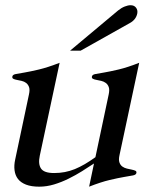

<svg xmlns="http://www.w3.org/2000/svg" viewBox="-20 -700 614 728"><path d="M336.4 -80.1Q315.9 -66.4 291.3 -51Q266.6 -35.6 240 -22.5Q213.4 -9.3 185.1 -0.7Q156.7 7.8 128.9 7.8Q98.6 7.8 78.6 0Q58.6 -7.8 48.1 -21.5Q37.6 -35.2 35.2 -54.2Q32.7 -73.2 37.6 -95.2L89.8 -341.8Q93.8 -359.9 90.1 -369.9Q86.4 -379.9 79.1 -385.5Q71.8 -391.1 62 -393.3Q52.2 -395.5 44.2 -397Q36.1 -398.4 30.8 -401.1Q25.4 -403.8 26.9 -410.2Q28.3 -417 39.6 -419.2Q50.8 -421.4 72.8 -425Q94.7 -428.7 127.7 -436.5Q160.6 -444.3 206.1 -461.9L130.9 -109.9Q124 -78.1 135.5 -61Q147 -43.9 185.1 -43.9Q206.5 -43.9 225.8 -47.6Q245.1 -51.3 263.7 -58.8Q282.2 -66.4 301.5 -77.6Q320.8 -88.9 341.8 -104L392.1 -341.8Q396 -359.9 392.3 -369.9Q388.7 -379.9 381.1 -385.5Q373.5 -391.1 364 -393.3Q354.5 -395.5 346.2 -397Q337.9 -398.4 332.5 -401.1Q327.1 -403.8 328.6 -410.2Q330.1 -417 341.3 -419.2Q352.5 -421.4 374.5 -425Q396.5 -428.7 429.7 -436.5Q462.9 -444.3 507.8 -461.9L433.1 -111.8Q429.2 -94.2 432.9 -84Q436.5 -73.7 444.1 -68.4Q451.7 -63 461.2 -60.8Q470.7 -58.6 479.2 -56.9Q487.8 -55.2 493.2 -52.7Q498.5 -50.3 497.1 -43.9Q495.6 -37.1 484.4 -34.9Q473.1 -32.7 451.2 -29.1Q429.2 -25.4 396 -17.6Q362.8 -9.8 317.9 7.8ZM245.6 -507.8 427.7 -660.2Q440.4 -670.4 452.9 -675.3Q465.3 -680.2 475.1 -680.2Q488.8 -680.2 495.8 -670.9Q502.9 -661.6 500.5 -648.9Q498 -636.7 490.5 -627.4Q482.9 -618.2 472.7 -612.8L285.6 -507.8Z"/></svg>

Font: XB Zar
Style: Italic
Weight: 400
Italic angle: -12°
Designer: Behnam
Foundry: Irmug
Version: Version 8.005 2009